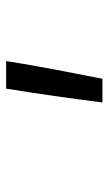

<svg xmlns="http://www.w3.org/2000/svg" viewBox="119 -932 361 640"><g transform="rotate(-90 300.0 -611.5)"><path d="M279 -451Q289 -531 300.5 -611.5Q312 -692 325 -772H417Q404 -691 389 -611Q374 -531 358 -451Z"/></g></svg>

Font: Iosevka Curly Extended Oblique
Style: Regular
Weight: 400
Width: 7
Italic angle: -9°
Monospace: yes
Designer: Belleve Invis
Foundry: Belleve Invis
Version: Version 11.1.0; ttfautohint (v1.8.3)